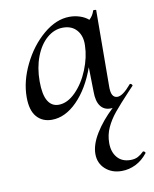

<svg xmlns="http://www.w3.org/2000/svg" viewBox="-79 -469 643 804"><g transform="rotate(-10 242.5 -67.0)"><path d="M476 210Q480 210 483 213.5Q486 217 484 219Q462 247 433.5 261Q405 275 374 275Q332 275 304.5 250Q277 225 277 186Q277 146 306 99Q335 52 382 8Q379 9 372 9Q345 9 330 -11.5Q315 -32 315 -72L313 -177Q282 -90 231 -38.5Q180 13 123 13Q83 13 59 -14.5Q35 -42 35 -98Q35 -166 69.5 -236.5Q104 -307 158.5 -353Q213 -399 270 -399Q293 -399 314 -392Q335 -385 350 -372Q366 -387 372 -407Q372 -409 377 -409Q387 -409 385 -406L383 -89Q382 -59 389 -46.5Q396 -34 410 -34Q433 -34 469 -77Q470 -78 472 -78Q475 -78 478 -74.5Q481 -71 480 -69L461 -49Q416 -1 393 27Q370 55 356 85.5Q342 116 342 151Q342 189 362 212.5Q382 236 418 236Q437 236 450 229Q463 222 475 210ZM235 -359Q198 -359 167 -332.5Q136 -306 118 -259Q100 -212 100 -154Q100 -98 116 -71Q132 -44 162 -44Q199 -44 234 -79Q269 -114 290.5 -167Q312 -220 313 -269Q315 -309 294 -334Q273 -359 235 -359Z"/></g></svg>

Font: Cormorant Upright Medium
Style: Regular
Weight: 500
Designer: Christian Thalmann (Catharsis Fonts)
Foundry: Catharsis Fonts
Version: Version 3.302